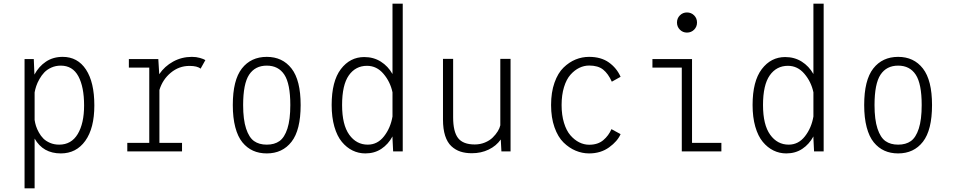

<svg xmlns="http://www.w3.org/2000/svg" viewBox="-20 -820 5170 1040"><path d="M113 -500H163L166.5 -416Q190 -460 228.8 -486Q267.5 -512 319.5 -512Q400.5 -512 445.8 -443.2Q491 -374.5 491 -249Q491 -125.5 442 -57.2Q393 11 309.5 11Q213 11 167.5 -69.5V200H113ZM309 -464.5Q281.5 -464.5 258.2 -454Q235 -443.5 220 -427.8Q205 -412 193.5 -391.5Q182 -371 176.2 -353.5Q170.5 -336 167.5 -319.5V-170Q170 -153.5 175 -137.5Q180 -121.5 190.5 -102.5Q201 -83.5 215 -69.5Q229 -55.5 251.2 -46Q273.5 -36.5 300.5 -36.5Q366.5 -36.5 401 -94Q435.5 -151.5 435.5 -249Q435.5 -349 404.5 -406.8Q373.5 -464.5 309 -464.5Z M843.5 -46H966V0H669.5V-46H788.5V-454H678V-500H837.5L842.5 -418Q871.5 -461 918 -486.5Q964.5 -512 1019.5 -512Q1043 -512 1063 -506.2Q1083 -500.5 1092.5 -494.5L1066.5 -448Q1049 -463 1006.5 -463Q949.5 -463 905 -426Q860.5 -389 843.5 -332.5Z M1425 11Q1383.5 11 1350.8 -3.8Q1318 -18.5 1293 -49Q1268 -79.5 1254.5 -130.8Q1241 -182 1241 -251Q1241 -386 1290.2 -449Q1339.5 -512 1425 -512Q1510 -512 1559.2 -448.8Q1608.5 -385.5 1608.5 -251Q1608.5 -115.5 1559.2 -52.2Q1510 11 1425 11ZM1552.5 -251Q1552.5 -366.5 1520.2 -415.5Q1488 -464.5 1425 -464.5Q1362 -464.5 1329.5 -415.5Q1297 -366.5 1297 -251Q1297 -172 1313 -123.5Q1329 -75 1356.2 -55.8Q1383.5 -36.5 1425 -36.5Q1466.5 -36.5 1493.8 -55.8Q1521 -75 1536.8 -123.5Q1552.5 -172 1552.5 -251Z M2161.5 0H2109.5L2106 -71V-81Q2083 -38.5 2045.8 -13.8Q2008.5 11 1959 11Q1922 11 1889.8 -4.8Q1857.5 -20.5 1831.8 -51.5Q1806 -82.5 1791.2 -133.8Q1776.5 -185 1776.5 -251Q1776.5 -380 1826.2 -445.5Q1876 -511 1953 -511Q2003.5 -511 2042.8 -486.2Q2082 -461.5 2106 -419V-800H2161.5ZM1833 -251Q1833 -144 1871.8 -90.2Q1910.5 -36.5 1972 -36.5Q2025 -36.5 2060.2 -81.8Q2095.5 -127 2106 -189V-320Q2094 -377 2057.2 -420.2Q2020.5 -463.5 1968 -463.5Q1906 -463.5 1869.5 -411.8Q1833 -360 1833 -251Z M2536 10Q2501 10 2473.8 1Q2446.5 -8 2424.8 -28.2Q2403 -48.5 2391.2 -84.8Q2379.5 -121 2379.5 -172.5V-501H2434.5V-184.5Q2434.5 -107 2461.2 -72.2Q2488 -37.5 2551.5 -37.5Q2581 -37.5 2606.5 -48Q2632 -58.5 2648.8 -75Q2665.5 -91.5 2676 -108.5Q2686.5 -125.5 2690 -141V-501H2745.5V0H2696L2692.5 -64.5Q2668 -29.5 2627 -9.8Q2586 10 2536 10Z M3341.5 -93.5Q3325 -55 3279.5 -22Q3234 11 3171 11Q3133.5 11 3098.2 -3.8Q3063 -18.5 3032.5 -48.2Q3002 -78 2983.5 -130.5Q2965 -183 2965 -251Q2965 -320 2983.5 -372.2Q3002 -424.5 3032.5 -454Q3063 -483.5 3098 -497.8Q3133 -512 3171 -512Q3235.5 -512 3278 -481.8Q3320.5 -451.5 3341.5 -404L3294 -377.5Q3274.5 -421 3247 -443Q3219.5 -465 3171.5 -465Q3143.5 -465 3117.8 -452.5Q3092 -440 3070 -415.2Q3048 -390.5 3035 -348Q3022 -305.5 3022 -251Q3022 -197 3035 -154.5Q3048 -112 3069.8 -87Q3091.5 -62 3117.5 -49Q3143.5 -36 3171.5 -36Q3218.5 -36 3247.8 -60.8Q3277 -85.5 3292 -120.5Z M3701 -643.5Q3678.5 -643.5 3662.8 -659.2Q3647 -675 3647 -698Q3647 -721 3662.8 -736.8Q3678.5 -752.5 3701 -752.5Q3724 -752.5 3739.8 -736.8Q3755.5 -721 3755.5 -698Q3755.5 -675 3739.8 -659.2Q3724 -643.5 3701 -643.5ZM3728.5 -46H3887.5V0H3673V-454H3514V-500H3728.5Z M4441.5 0H4389.5L4386 -71V-81Q4363 -38.5 4325.8 -13.8Q4288.5 11 4239 11Q4202 11 4169.8 -4.8Q4137.5 -20.5 4111.8 -51.5Q4086 -82.5 4071.2 -133.8Q4056.5 -185 4056.5 -251Q4056.5 -380 4106.2 -445.5Q4156 -511 4233 -511Q4283.5 -511 4322.8 -486.2Q4362 -461.5 4386 -419V-800H4441.5ZM4113 -251Q4113 -144 4151.8 -90.2Q4190.5 -36.5 4252 -36.5Q4305 -36.5 4340.2 -81.8Q4375.5 -127 4386 -189V-320Q4374 -377 4337.2 -420.2Q4300.5 -463.5 4248 -463.5Q4186 -463.5 4149.5 -411.8Q4113 -360 4113 -251Z M4845 11Q4803.5 11 4770.8 -3.8Q4738 -18.5 4713 -49Q4688 -79.5 4674.5 -130.8Q4661 -182 4661 -251Q4661 -386 4710.2 -449Q4759.5 -512 4845 -512Q4930 -512 4979.2 -448.8Q5028.5 -385.5 5028.5 -251Q5028.5 -115.5 4979.2 -52.2Q4930 11 4845 11ZM4972.5 -251Q4972.5 -366.5 4940.2 -415.5Q4908 -464.5 4845 -464.5Q4782 -464.5 4749.5 -415.5Q4717 -366.5 4717 -251Q4717 -172 4733 -123.5Q4749 -75 4776.2 -55.8Q4803.5 -36.5 4845 -36.5Q4886.5 -36.5 4913.8 -55.8Q4941 -75 4956.8 -123.5Q4972.5 -172 4972.5 -251Z"/></svg>

Font: League Mono Narrow UltraLight
Style: Regular
Weight: 200
Width: 3
Designer: Tyler Finck
Foundry: The League of Moveable Type / Tyler Finck
Version: Version 2.210